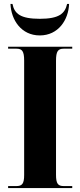

<svg xmlns="http://www.w3.org/2000/svg" viewBox="-20 -950 405 970"><path d="M181 -771C275 -771 326 -850 329 -930H319C308 -881 278 -855 181 -855C83 -855 53 -881 43 -930H33C36 -850 87 -771 181 -771ZM21 0H345V-10H302C273 -10 263 -22 263 -67V-643C263 -691 273 -704 302 -704H345V-714H21V-704H63C92 -704 102 -691 102 -644V-66C102 -22 92 -10 63 -10H21Z"/></svg>

Font: Noto Serif Display Condensed ExtraBold
Style: Regular
Weight: 800
Width: 3
Designer: Monotype Design Team
Foundry: Monotype Imaging Inc.
Version: Version 2.009